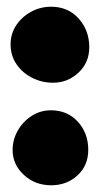

<svg xmlns="http://www.w3.org/2000/svg" viewBox="-20 -546 322 571"><path d="M132.5 5Q84 5 50.8 -26Q17.5 -57 17.5 -99.5Q17.5 -130.5 32.8 -157.5Q48 -184.5 74 -201.2Q100 -218 131.5 -218Q180.5 -218 211.5 -184Q242.5 -150 242.5 -100.5Q242.5 -53.5 210.2 -24.2Q178 5 132.5 5ZM132 -526Q182.5 -526 214 -490.8Q245.5 -455.5 245.5 -405.5Q245.5 -360 213.5 -330Q181.5 -300 138 -300Q104.5 -300 75.8 -314.5Q47 -329 29.2 -354.8Q11.5 -380.5 11.5 -414Q11.5 -445.5 28.2 -470.8Q45 -496 72.5 -511Q100 -526 132 -526Z"/></svg>

Font: Grandstander Thin Black
Style: Regular
Weight: 900
Version: Version 1.200